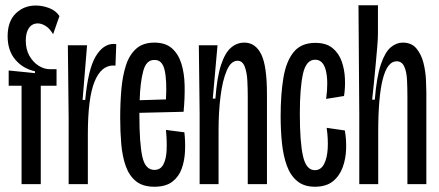

<svg xmlns="http://www.w3.org/2000/svg" viewBox="-20 -700 1671 730"><path d="M62 0V-374H13V-432L113 -422V-429Q67 -439 38 -473.5Q9 -508 9 -562Q9 -619 40 -649Q71 -679 116 -679Q141 -679 166.5 -669.5Q192 -660 206 -639L182 -570Q168 -593 152.5 -602Q137 -611 124 -611Q102 -611 90 -593.5Q78 -576 78 -546Q78 -512 92 -487.5Q106 -463 127 -450Q148 -437 168 -437H195V-374H135V0Z M241 0V-250L238 -528H311L294 -320H304Q315 -437 343.5 -485Q372 -533 412 -533Q419 -533 422 -532L419 -450Q416 -451 411 -451Q364 -451 339 -388.5Q314 -326 314 -189V0Z M567 10Q523 10 497 -11Q471 -32 458 -69Q445 -106 441 -153Q437 -200 437 -251Q437 -309 441.5 -360.5Q446 -412 459 -452Q472 -492 498 -515Q524 -538 567 -538Q609 -538 633.5 -516.5Q658 -495 669.5 -458.5Q681 -422 682 -374.5Q683 -327 678 -275L510 -271Q510 -267 510 -261Q510 -156 521 -105Q532 -54 567 -54Q590 -54 601 -74.5Q612 -95 613.5 -129.5Q615 -164 611 -206L681 -197Q685 -163 683.5 -126.5Q682 -90 671 -59Q660 -28 635 -9Q610 10 567 10ZM567 -472Q536 -473 524.5 -429.5Q513 -386 511 -319L611 -322Q615 -393 606 -433Q597 -473 567 -472Z M739 0V-271L736 -528H807L789 -325H799Q805 -407 820.5 -453.5Q836 -500 858.5 -519Q881 -538 909 -538Q951 -538 973 -494Q995 -450 995 -342V0H922V-333Q922 -360 920.5 -392Q919 -424 910.5 -446.5Q902 -469 883 -469Q858 -469 842 -431.5Q826 -394 818.5 -334Q811 -274 811 -206V0Z M1177 10Q1136 10 1110 -11.5Q1084 -33 1070.5 -70.5Q1057 -108 1052 -156Q1047 -204 1047 -258Q1047 -341 1057.5 -404Q1068 -467 1096.5 -502Q1125 -537 1179 -537Q1220 -537 1244 -517.5Q1268 -498 1279 -467Q1290 -436 1291.5 -401Q1293 -366 1288 -335L1220 -324Q1229 -390 1219 -431.5Q1209 -473 1178 -473Q1144 -473 1132 -419.5Q1120 -366 1120 -267Q1120 -160 1132 -106.5Q1144 -53 1177 -53Q1200 -53 1212 -76Q1224 -99 1226 -135.5Q1228 -172 1222 -214L1291 -204Q1297 -172 1296 -134.5Q1295 -97 1283 -64Q1271 -31 1245.5 -10.5Q1220 10 1177 10Z M1346 0V-266L1343 -680H1417V-574Q1417 -555 1414.5 -524Q1412 -493 1408.5 -456Q1405 -419 1401.5 -383.5Q1398 -348 1395 -321H1405Q1412 -408 1428 -455Q1444 -502 1465.5 -520Q1487 -538 1511 -538Q1545 -538 1563.5 -515.5Q1582 -493 1590 -461Q1598 -429 1599.5 -398Q1601 -367 1601 -349V0H1529V-332Q1529 -365 1527.5 -396Q1526 -427 1517 -447Q1508 -467 1488 -467Q1418 -467 1418 -198V0Z"/></svg>

Font: Bricolage Grotesque 48pt Condensed Light
Style: Regular
Weight: 300
Width: 3
Designer: Mathieu Triay
Foundry: Atelier Triay
Version: Version 1.000; ttfautohint (v1.8.4.7-5d5b);gftools[0.9.32]